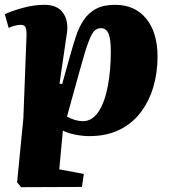

<svg xmlns="http://www.w3.org/2000/svg" viewBox="-21 -551 709 797"><path d="M89 -401Q90 -427 85 -437.5Q80 -448 65 -448Q54 -448 39 -444Q24 -440 15 -435L-1 -492Q26 -505 72.5 -518Q119 -531 164 -531Q218 -531 241.5 -496.5Q265 -462 256 -408L226 -204L237 -202L270 -320Q282 -363 294.5 -401Q307 -439 326.5 -468Q346 -497 377 -514Q408 -531 457 -531Q539 -531 586 -473.5Q633 -416 633 -315Q633 -251 616 -192Q599 -133 564.5 -86.5Q530 -40 476.5 -13Q423 14 350 14Q320 14 289.5 7.5Q259 1 240 -9L225 152L327 171L319 225L67 226L50 206L76 -60ZM398 -434Q383 -434 371.5 -423.5Q360 -413 346.5 -377.5Q333 -342 313 -269L257 -67Q292 -48 323 -48Q362 -48 388 -87.5Q414 -127 426.5 -193Q439 -259 439 -336Q439 -389 429.5 -411.5Q420 -434 398 -434Z"/></svg>

Font: Literata 36pt ExtraBold
Style: Italic
Weight: 800
Italic angle: -2°
Designer: Latin by Veronika Burian and Jose Scaglione. Greek by Irene Vlachou. Cyrillic by Vera Evstafieva
Foundry: TypeTogether
Version: Version 3.002